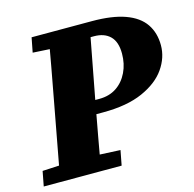

<svg xmlns="http://www.w3.org/2000/svg" viewBox="-111 -751 858 850"><g transform="rotate(-15 318.5 -326.0)"><path d="M-13 0 0 -68 137 -75H211L357 -68L344 0ZM63 0 129 -355Q143 -429 156.5 -503.5Q170 -578 183 -652H371L304 -298Q290 -223 276.5 -148.5Q263 -74 250 0ZM93 -585 106 -652H254L247 -577H231ZM210 -249 215 -311H325Q371 -311 404 -333Q437 -355 455.5 -393.5Q474 -432 474 -479Q474 -533 447.5 -559Q421 -585 374 -585H280L286 -652H382Q475 -652 534.5 -630.5Q594 -609 622 -568Q650 -527 650 -470Q650 -414 615 -363.5Q580 -313 508 -281Q436 -249 326 -249Z"/></g></svg>

Font: Source Serif 4 Black
Style: Italic
Weight: 900
Italic angle: -12°
Designer: Frank Grießhammer
Foundry: Adobe Systems Incorporated
Version: Version 4.004;hotconv 1.0.116;makeotfexe 2.5.65601